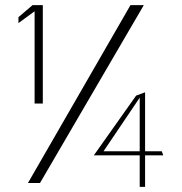

<svg xmlns="http://www.w3.org/2000/svg" viewBox="-20 -744 710 749"><path d="M52 -654 115 -700V-340H147V-724H107L52 -677ZM89 -30H136L541 -724H489ZM346 -138H525V-15H546V-138H617L611 -154H546V-384L511 -371ZM384 -154 525 -363V-154Z"/></svg>

Font: Charger Sport
Style: HLExt
Weight: 100
Designer: Jasper
Foundry: Cannot Into Space Fonts
Version: Version 1.1